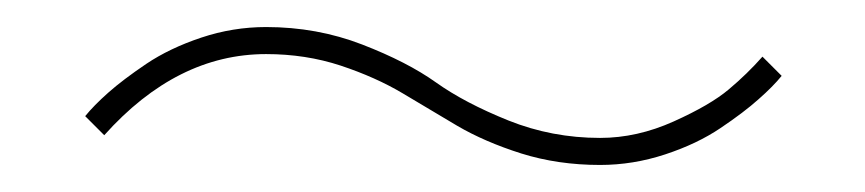

<svg xmlns="http://www.w3.org/2000/svg" viewBox="-20 -456 640 142"><path d="M423.8 -354Q451.2 -354 478.3 -366.2Q505.4 -378.4 519 -389.9Q532.7 -401.4 543.9 -414.1L558.1 -399.9Q551.8 -392.1 541 -382.6Q530.3 -373 512.9 -361.3Q495.6 -349.6 471.9 -341.8Q448.2 -334 423.8 -334Q392.6 -334 365.5 -342.5Q338.4 -351.1 318.1 -363Q297.9 -375 277.8 -387Q257.8 -398.9 231.9 -407.5Q206.1 -416 176.8 -416Q110.8 -416 57.1 -356L43 -370.1Q49.3 -377.9 60.1 -387.5Q70.8 -397 88.1 -408.7Q105.5 -420.4 128.9 -428.2Q152.3 -436 176.8 -436Q214.4 -436 247.8 -423.1Q281.2 -410.2 302.5 -395Q323.7 -379.9 356 -366.9Q388.2 -354 423.8 -354Z"/></svg>

Font: Cooper Hewitt
Style: Thin Italic
Weight: 702
Designer: Village Type and Design LLC
Foundry: Cooper Hewitt Smithsonian Design Museum
Version: 1.000